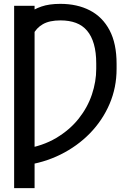

<svg xmlns="http://www.w3.org/2000/svg" viewBox="-20 -757 668 981"><path d="M156.7 -727.5V204.1H52.2V-727.5ZM102.5 88.4V4.4Q197.8 -10.7 267.1 -52Q336.4 -93.3 382.1 -150.9Q427.7 -208.5 449.7 -274.4Q471.7 -340.3 471.7 -405.3V-432.6Q471.7 -489.7 459.7 -531.5Q447.8 -573.2 424.8 -600.3Q401.9 -627.4 367.9 -640.1Q334 -652.8 289.1 -652.8Q232.9 -652.8 199.2 -633.5Q165.5 -614.3 148.2 -578.9Q130.9 -543.5 123 -495.1V-687Q151.9 -710 191.7 -723.6Q231.4 -737.3 288.1 -737.3Q374.5 -737.3 439.2 -703.9Q503.9 -670.4 539.8 -602.5Q575.7 -534.7 575.7 -430.7V-405.3Q575.7 -309.6 539.8 -225.8Q503.9 -142.1 439.5 -75.9Q375 -9.8 289.1 32.7Q203.1 75.2 102.5 88.4Z"/></svg>

Font: Inter 18pt
Style: Regular
Weight: 400
Designer: Rasmus Andersson
Foundry: rsms
Version: Version 4.001;git-66647c0bb